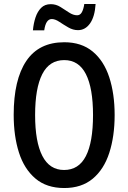

<svg xmlns="http://www.w3.org/2000/svg" viewBox="-20 -938 646 968"><path d="M558 -358Q558 -251 531 -167.5Q504 -84 447.5 -37Q391 10 304 10Q215 10 158.5 -38Q102 -86 75.5 -169Q49 -252 49 -359Q49 -536 112.5 -630.5Q176 -725 304 -725Q391 -725 447.5 -678Q504 -631 531 -548Q558 -465 558 -358ZM157 -358Q157 -223 193.5 -152Q230 -81 303 -81Q377 -81 413 -151Q449 -221 449 -358Q449 -494 413 -564.5Q377 -635 304 -635Q229 -635 193 -564Q157 -493 157 -358ZM462 -918Q458 -854 434 -820Q410 -786 373 -786Q348 -786 324 -800Q300 -814 279 -828Q258 -842 241 -842Q211 -842 203 -785H146Q149 -820 159 -850Q169 -880 187.5 -898.5Q206 -917 236 -917Q262 -917 284.5 -903Q307 -889 328 -875Q349 -861 369 -861Q384 -861 392.5 -876Q401 -891 405 -918Z"/></svg>

Font: Avrile Sans Condensed Medium
Style: Regular
Weight: 500
Width: 3
Designer: Monotype Design Team
Foundry: Monotype Imaging Inc.
Version: Version 2.001;September 10, 2019;FontCreator 11.5.0.2425 64-